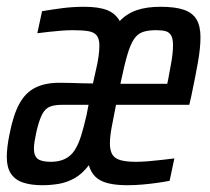

<svg xmlns="http://www.w3.org/2000/svg" viewBox="-25 -538 618 566"><path d="M100 8Q66 8 42.5 0Q19 -8 7 -26.5Q-5 -45 -5 -75Q-5 -89 -3 -106Q-1 -123 3 -142Q14 -199 32 -232Q50 -265 79 -279.5Q108 -294 150 -294Q166 -294 183 -293.5Q200 -293 217 -292.5Q234 -292 249 -292L257 -328Q263 -353 265.5 -371.5Q268 -390 268 -403Q268 -423 260.5 -433Q253 -443 236 -446Q219 -449 190 -449Q174 -449 155 -447.5Q136 -446 118 -444Q100 -442 85 -440L99 -505Q128 -510 159 -514Q190 -518 223 -518Q265 -518 290 -508.5Q315 -499 328 -476Q349 -498 378 -508Q407 -518 448 -518Q492 -518 517.5 -509Q543 -500 554.5 -480.5Q566 -461 566 -428Q566 -397 558.5 -354.5Q551 -312 539 -255L533 -229H317Q309 -190 304 -162Q299 -134 299 -115Q299 -94 306.5 -82Q314 -70 331.5 -65.5Q349 -61 376 -61Q391 -61 410.5 -62.5Q430 -64 451 -66.5Q472 -69 489 -71L475 -5Q460 -2 439 1Q418 4 395 6Q372 8 351 8Q299 8 272.5 -5.5Q246 -19 237 -51Q217 -25 194.5 -12.5Q172 0 148 4Q124 8 100 8ZM125 -61Q149 -61 166.5 -69.5Q184 -78 195 -95Q206 -112 214 -137.5Q222 -163 230 -198L236 -229H158Q136 -229 122 -223.5Q108 -218 99 -200.5Q90 -183 82 -148Q79 -133 77 -121.5Q75 -110 75 -100Q75 -78 86.5 -69.5Q98 -61 125 -61ZM330 -291H468L471 -305Q475 -328 478.5 -346Q482 -364 483.5 -379Q485 -394 485 -404Q485 -424 479.5 -433.5Q474 -443 463.5 -446Q453 -449 435 -449Q411 -449 395.5 -443.5Q380 -438 369.5 -422Q359 -406 350 -375Q341 -344 330 -291Z"/></svg>

Font: Saira ExtraCondensed Medium
Style: Italic
Weight: 500
Width: 2
Italic angle: -12°
Designer: Hector Gatti with collaboration of the Omnibus-Type team
Foundry: Omnibus-Type
Version: Version 1.101